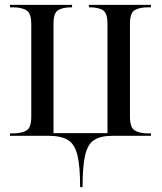

<svg xmlns="http://www.w3.org/2000/svg" viewBox="-20 -556 665 786"><path d="M308 210Q308 125 297 79.5Q286 34 258 17Q230 0 180 0H21V-10H33Q68 -10 88 -21.5Q108 -33 108 -78V-458Q108 -502 88 -514Q68 -526 33 -526H21V-536H275V-526H272Q237 -526 218 -514.5Q199 -503 199 -458V-11H420V-458Q420 -503 401 -514.5Q382 -526 348 -526H344V-536H598V-526H586Q551 -526 531.5 -514.5Q512 -503 512 -458V-79Q512 -34 531.5 -22Q551 -10 585 -10H598V0H440Q392 0 365.5 17Q339 34 328.5 79.5Q318 125 318 210Z"/></svg>

Font: Noto Serif Display SemiCondensed
Style: Regular
Weight: 400
Width: 4
Designer: Monotype Design Team
Foundry: Monotype Imaging Inc.
Version: Version 2.009